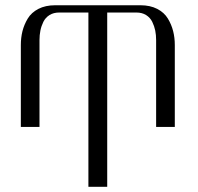

<svg xmlns="http://www.w3.org/2000/svg" viewBox="-20 -488 762 738"><path d="M503.9 -439.9H392.1V230H319.8V-439.9H208Q186 -439.9 170.4 -430.2Q154.8 -420.4 146.7 -404.1Q138.7 -387.7 135.3 -370.6Q131.8 -353.5 131.8 -334V0H60.1V-314.9Q60.1 -343.3 66.4 -368.4Q72.8 -393.6 86.7 -416.7Q100.6 -439.9 127.7 -453.9Q154.8 -467.8 191.9 -467.8H520Q557.1 -467.8 584.2 -453.9Q611.3 -439.9 625.2 -416.7Q639.2 -393.6 645.5 -368.4Q651.9 -343.3 651.9 -314.9V0H580.1V-334Q580.1 -353.5 576.7 -370.6Q573.2 -387.7 565.2 -404.1Q557.1 -420.4 541.5 -430.2Q525.9 -439.9 503.9 -439.9Z"/></svg>

Font: Flanker Steampunk
Style: Regular
Weight: 400
Designer: Alexey Kryukov, Leonardo Di Lena
Foundry: Alexey Kryukov, Leonardo Di Lena
Version: 1.210